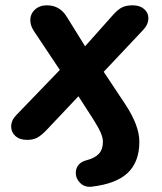

<svg xmlns="http://www.w3.org/2000/svg" viewBox="-20 -518 610 722"><path d="M265 132Q265 115 275 102.5Q285 90 304 85Q336 77 351.5 60.5Q367 44 367 15Q367 0 358.5 -19.5Q350 -39 331 -69L275 -156L155 -29Q136 -9 120.5 -0.5Q105 8 82 8Q54 8 38 -6.5Q22 -21 22 -42Q22 -66 42 -86L205 -255L107 -402Q94 -422 94 -442Q94 -466 111.5 -482Q129 -498 156 -498Q205 -498 231 -455L300 -344L406 -463Q424 -483 439.5 -490.5Q455 -498 479 -498Q506 -498 522 -484Q538 -470 538 -450Q538 -426 518 -405L370 -248L451 -126Q504 -46 504 15Q504 90 461 131.5Q418 173 325 184Q299 187 282 170.5Q265 154 265 132Z"/></svg>

Font: SN Pro Bold
Style: Bold Italic
Weight: 700
Italic angle: -9°
Designer: Tobias Whetton
Foundry: Supernotes
Version: Version 1.003